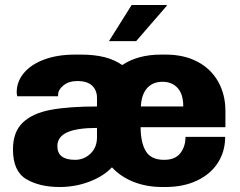

<svg xmlns="http://www.w3.org/2000/svg" viewBox="-20 -740 961 770"><path d="M884 -295V-230H544Q544 -168 565 -133.5Q586 -99 638 -99Q683 -99 703.5 -126Q724 -153 724 -191H883Q883 -133 854 -87.5Q825 -42 770.5 -16Q716 10 643 10H631Q568 10 516 -10.5Q464 -31 429 -69Q395 -33 338.5 -11.5Q282 10 219 10Q139 10 85.5 -21.5Q32 -53 32 -141Q32 -211 71.5 -248.5Q111 -286 183.5 -299.5Q256 -313 369 -313V-347Q369 -378 349.5 -396.5Q330 -415 290 -415Q256 -415 234.5 -397.5Q213 -380 213 -360V-354H49Q47 -364 47 -370Q47 -413 76 -447.5Q105 -482 158 -501.5Q211 -521 280 -521H306Q412 -521 470 -479Q533 -521 625 -521H645Q718 -521 772 -492.5Q826 -464 855 -412.5Q884 -361 884 -295ZM545 -313H715Q715 -362 692.5 -387Q670 -412 632 -412Q592 -412 569.5 -386Q547 -360 545 -313ZM210 -154Q210 -99 281 -99Q317 -99 343 -124Q369 -149 369 -189V-227Q288 -227 249 -209Q210 -191 210 -154ZM648 -720 649 -717 526 -575H417L508 -720Z"/></svg>

Font: Chivo ExtraBold
Style: Regular
Weight: 800
Designer: Hector Gatti
Foundry: Omnibus-Type
Version: Version 1.007